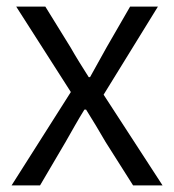

<svg xmlns="http://www.w3.org/2000/svg" viewBox="-20 -560 526 580"><path d="M15 0H101L178 -131C197 -164 215 -197 235 -229H240C260 -197 280 -164 299 -131L382 0H471L293 -274L457 -540H373L302 -417C285 -387 269 -357 252 -327H248C229 -357 210 -387 193 -417L117 -540H29L194 -282Z"/></svg>

Font: Source Han Sans JP Normal
Style: Regular
Weight: 350
Designer: Ryoko NISHIZUKA 西塚涼子 (kana, bopomofo & ideographs); Paul D. Hunt (Latin, Greek & Cyrillic); Sandoll Communications 산돌커뮤니
Foundry: Adobe
Version: Version 2.002;hotconv 1.0.116;makeotfexe 2.5.65601